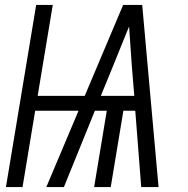

<svg xmlns="http://www.w3.org/2000/svg" viewBox="-20 -755 760 775"><path d="M4 0H71L122 -308H297L167 0H238L363 -308H411L360 0H427L478 -308H526L550 0H620L554 -735H477L322 -368H132L193 -735H126ZM387 -368 437 -490Q453 -530 469 -569.5Q485 -609 501 -648Q504 -609 506.5 -569.5Q509 -530 512 -490L522 -368Z"/></svg>

Font: Iosevka Sparkle Light
Style: Italic
Weight: 300
Italic angle: -9°
Designer: Belleve Invis
Foundry: Belleve Invis
Version: Version 4.5.0; ttfautohint (v1.8.3)